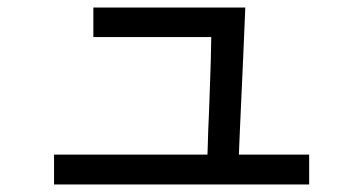

<svg xmlns="http://www.w3.org/2000/svg" viewBox="-20 -457 960 508"><path d="M798 31H123V-48H529Q531 -124 533 -160Q534 -194 536 -244.5Q538 -295 539 -359H227V-437H629Q625 -335 615 -119L612 -48H798Z"/></svg>

Font: LINE Seed Sans KR Regular
Style: Regular
Weight: 400
Designer: LINE VX Design & Sandoll Inc & Dalton Maag Ltd
Foundry: Sandoll Inc.
Version: Version 1.000